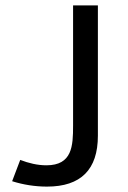

<svg xmlns="http://www.w3.org/2000/svg" viewBox="-20 -677 473 712"><path d="M154 15C280 15 343 -48 343 -174V-657H251V-211C251 -136 248 -64 152 -64C119 -64 86 -72 55 -84L25 -5C66 8 110 15 154 15Z"/></svg>

Font: Logix
Style: Regular
Weight: 400
Designer: Michael Lee Finney
Version: Version 1.06